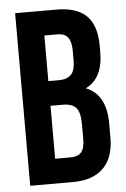

<svg xmlns="http://www.w3.org/2000/svg" viewBox="-51 -738 509 776"><g transform="rotate(-5 203.0 -350.0)"><path d="M206.1 -700.2Q290.5 -700.2 329.8 -660.6Q369.1 -621.1 369.1 -539.1V-514.2Q369.1 -406.7 297.9 -373Q379.9 -341.3 379.9 -223.1V-166Q379.9 -85 337.4 -42.5Q294.9 0 212.9 0H40V-700.2ZM199.2 -314.9H149.9V-100.1H212.9Q241.7 -100.1 255.9 -115.7Q270 -131.3 270 -168.9V-230Q270 -277.8 253.7 -296.4Q237.3 -314.9 199.2 -314.9ZM203.1 -600.1H149.9V-415H192.9Q225.6 -415 242.2 -431.9Q258.8 -448.7 258.8 -488.8V-527.8Q258.8 -565.4 245.6 -582.8Q232.4 -600.1 203.1 -600.1Z"/></g></svg>

Font: Bebas Neue Bold
Style: Regular
Weight: 700
Designer: Ryoichi Tsunekawa
Foundry: Ryoichi Tsunekawa
Version: Version 1.300